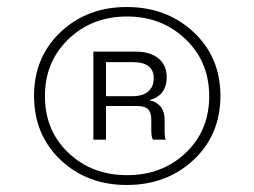

<svg xmlns="http://www.w3.org/2000/svg" viewBox="-20 -758 725 547"><path d="M341 -231Q228 -231 152.5 -302.5Q77 -374 77 -485Q77 -595 152.5 -666.5Q228 -738 341 -738Q455 -738 531.5 -666.5Q608 -595 608 -485Q608 -374 531.5 -302.5Q455 -231 341 -231ZM342 -711Q242 -711 175 -646.5Q108 -582 108 -484Q108 -386 175 -322.5Q242 -259 342 -259Q442 -259 509 -322.5Q576 -386 576 -484Q576 -582 508.5 -646.5Q441 -711 342 -711ZM246 -360V-611H365Q408 -611 431.5 -591.5Q455 -572 455 -538Q455 -487 407 -473V-472Q449 -462 449 -416V-386Q449 -369 452 -360H416Q411 -366 411 -390V-418Q411 -437 402 -446.5Q393 -456 370 -456H282V-360ZM358 -581H282V-484H358Q387 -484 402.5 -497.5Q418 -511 418 -535Q418 -581 358 -581Z"/></svg>

Font: Mona Sans Expanded ExtraLight
Style: Regular
Weight: 200
Width: 7
Designer: Deni Anggara
Foundry: GitHub
Version: Version 1.001;gftools[0.9.33]